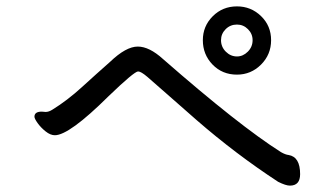

<svg xmlns="http://www.w3.org/2000/svg" viewBox="-20 -684 1040 602"><path d="M889 -102Q876 -102 852 -114Q719 -201 597 -307Q543 -354 502.5 -390Q462 -426 442 -443Q422 -460 413 -460Q401 -460 320 -382Q197 -260 152 -260Q138 -260 123 -272Q108 -284 98 -298Q88 -312 88 -318Q88 -334 111 -334L123 -333Q133 -333 144 -340Q191 -369 237 -411Q283 -453 325 -490Q375 -538 412 -538Q448 -538 491 -499Q730 -290 861 -207Q875 -199 885 -198Q921 -192 921 -138Q921 -102 889 -102ZM723 -507Q742 -507 757 -522Q772 -537 772 -558Q772 -578 757.5 -592.5Q743 -607 723 -607Q702 -607 687.5 -592.5Q673 -578 673 -558Q673 -537 688 -522Q703 -507 723 -507ZM723 -450Q677 -450 646.5 -481.5Q616 -513 616 -558Q616 -602 647 -633Q678 -664 723 -664Q767 -664 798.5 -633.5Q830 -603 830 -558Q830 -513 798.5 -481.5Q767 -450 723 -450Z"/></svg>

Font: LXGW WenKai Mono Medium
Style: Regular
Weight: 500
Monospace: yes
Designer: LXGW / Fontworks Inc.
Foundry: LXGW / Fontworks Inc.
Version: Version 1.520; June 14, 2025